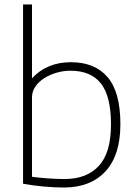

<svg xmlns="http://www.w3.org/2000/svg" viewBox="-20 -828 612 858"><path d="M268 10Q223 10 174 5.5Q125 1 83 -7V-808H123V-478Q155 -513 198.5 -531.5Q242 -550 297 -550Q404 -550 461 -483Q518 -416 518 -273Q518 -135 452 -63Q386 9 268 10ZM269 -28Q367 -28 421.5 -86.5Q476 -145 476 -272Q476 -398 431 -455Q386 -512 295 -512Q263 -512 232.5 -503Q202 -494 177.5 -478.5Q153 -463 138 -441Q123 -419 123 -393V-38Q152 -34 190.5 -31Q229 -28 269 -28Z"/></svg>

Font: Encode Sans Normal
Style: Thin
Weight: 100
Designer: Pablo Impallari, Andres Torresi
Foundry: Pablo Impallari, Andres Torresi
Version: Version 1.000; ttfautohint (v1.00) -l 8 -r 50 -G 200 -x 14 -